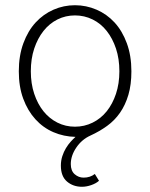

<svg xmlns="http://www.w3.org/2000/svg" viewBox="-20 -512 575 735"><path d="M294 203Q260 203 236.5 183Q213 163 213 122Q213 103 218.5 86Q224 69 232.5 55Q241 41 251 30Q261 19 269 12Q224 11 184.5 -6Q145 -23 115.5 -55.5Q86 -88 69 -134Q52 -180 52 -239Q52 -299 69.5 -346.5Q87 -394 116.5 -426Q146 -458 185 -475Q224 -492 267 -492Q310 -492 349.5 -475Q389 -458 418.5 -426Q448 -394 465.5 -346.5Q483 -299 483 -239Q483 -188 471.5 -149Q460 -110 439.5 -80.5Q419 -51 390 -30Q361 -9 326 7Q293 22 272 53Q251 84 251 116Q251 142 266 155Q281 168 300 168Q325 168 343 154L359 180Q348 190 329.5 196.5Q311 203 294 203ZM267 -27Q303 -27 334.5 -42.5Q366 -58 388.5 -86Q411 -114 424 -153Q437 -192 437 -239Q437 -287 424 -326Q411 -365 388.5 -393.5Q366 -422 334.5 -437.5Q303 -453 267 -453Q231 -453 200 -437.5Q169 -422 146.5 -393.5Q124 -365 111 -326Q98 -287 98 -239Q98 -192 111 -153Q124 -114 146.5 -86Q169 -58 200 -42.5Q231 -27 267 -27Z"/></svg>

Font: CV Source Sans Light
Style: Regular
Weight: 300
Designer: Paul D. Hunt
Foundry: Adobe Systems Incorporated
Version: Version 3.001